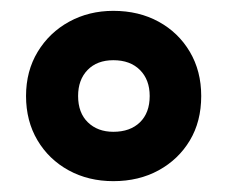

<svg xmlns="http://www.w3.org/2000/svg" viewBox="-20 -744 420 354"><path d="M189 -410Q143 -410 106.5 -430Q70 -450 49 -485.5Q28 -521 28 -567Q28 -613 49.5 -648.5Q71 -684 107.5 -704Q144 -724 189 -724Q236 -724 272.5 -704Q309 -684 330 -648.5Q351 -613 351 -567Q351 -520 330 -485Q309 -450 272.5 -430Q236 -410 189 -410ZM189 -501Q220 -501 238 -518.5Q256 -536 256 -567Q256 -597 238 -615Q220 -633 189 -633Q159 -633 141.5 -615Q124 -597 124 -567Q124 -536 142 -518.5Q160 -501 189 -501Z"/></svg>

Font: Noto Sans Devanagari Condensed ExtraBold
Style: Regular
Weight: 800
Width: 3
Designer: Jelle Bosma - Monotype Design Team
Foundry: Monotype Imaging Inc.
Version: Version 2.004; ttfautohint (v1.8.4.7-5d5b)